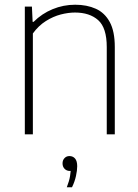

<svg xmlns="http://www.w3.org/2000/svg" viewBox="-20 -568 584 812"><path d="M85 0V-540H115L118 -475.5H122Q157 -510.5 202.5 -529.2Q248 -548 298 -548Q347.5 -548 385.2 -531Q423 -514 444.2 -474.8Q465.5 -435.5 465.5 -369V0H431.5V-369Q431.5 -450.5 395.2 -482.8Q359 -515 297 -515Q269 -515 237 -506.8Q205 -498.5 174 -479Q143 -459.5 119 -426.5V0ZM262.5 224Q273 197 276.2 177Q279.5 157 279.5 139L281.5 155H275.5Q262 155 253.2 146Q244.5 137 244.5 123Q244.5 109.5 252.8 100.8Q261 92 273.5 92Q288.5 92 297.5 102.5Q306.5 113 306.5 135Q306.5 153 301.2 176.8Q296 200.5 284.5 224Z"/></svg>

Font: Encode Sans Condensed Thin Thin
Style: Regular
Weight: 250
Version: Version 3.002